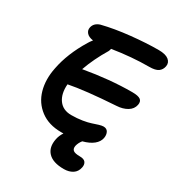

<svg xmlns="http://www.w3.org/2000/svg" viewBox="-226 -843 1146 1252"><g transform="rotate(30 346.5 -217.0)"><path d="M313 74.2Q219.7 74.2 157.5 27.1Q95.2 -20 73.7 -96.7Q52.2 -173.3 70.8 -265.1Q94.2 -387.7 171.9 -515.1Q179.2 -528.3 194.8 -547.9Q161.1 -552.2 145.5 -570.1Q129.9 -587.9 134.8 -610.8Q142.6 -647.5 185.1 -661.1Q276.9 -684.1 391.1 -696Q505.4 -708 597.2 -708Q649.9 -708 673.6 -688.7Q697.3 -669.4 691.9 -640.1Q686.5 -611.8 665.3 -596.9Q644 -582 598.1 -582Q467.8 -582 324.2 -559.1Q322.3 -547.9 317.9 -539.1Q260.3 -443.8 227.1 -350.1Q418.9 -383.8 585 -383.8Q630.4 -383.8 647.5 -371.3Q664.6 -358.9 659.2 -331.1Q652.3 -296.4 619.6 -276.9Q586.9 -257.3 541 -254.9Q310.1 -240.2 193.8 -216.8Q188 -143.6 220 -99.4Q252 -55.2 314.9 -55.2Q358.4 -55.2 397.2 -61.5Q436 -67.9 458.3 -75.7Q480.5 -83.5 501.7 -89.8Q522.9 -96.2 535.2 -96.2Q560.5 -96.2 570.3 -77.1Q580.1 -58.1 575.2 -32.2Q569.3 -2.4 541 20.8Q512.7 43.9 462.9 57.1Q444.8 79.6 439 105Q434.6 127.9 447.8 138.9Q460.9 149.9 499 149.9Q529.8 149.9 541.3 165Q552.7 180.2 547.9 204.1Q541 239.3 514.2 256.6Q487.3 273.9 448.2 273.9Q366.7 273.9 330.1 235.8Q293.5 197.8 307.1 130.9Q313 101.1 331.1 74.2Z"/></g></svg>

Font: Shantell Sans Irregular Bouncy
Style: Italic
Weight: 600
Italic angle: -11.31°
Designer: Stephen Nixon, Anya Danilova, Shantell Martin
Foundry: Arrow Type
Version: Version 1.006;[9816181b4]